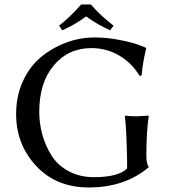

<svg xmlns="http://www.w3.org/2000/svg" viewBox="-20 -825 757 855"><path d="M384.8 -805.2Q425.8 -756.3 485.8 -710.9L470.2 -689.9Q408.2 -718.8 363.8 -752Q314 -714.8 256.8 -689.9L243.2 -710.9Q286.1 -743.2 341.8 -805.2ZM545.9 -117.2Q543 -255.4 536.1 -307.1L538.1 -310.1Q555.2 -307.1 588.9 -307.1Q588.9 -307.1 641.1 -310.1L642.1 -307.1Q632.3 -241.2 631.8 -137.2V-130.9Q631.8 -94.7 642.1 -83V-80.1Q535.2 9.8 376 9.8Q230 9.8 140.9 -86.2Q51.8 -182.1 51.8 -316.9Q51.8 -397 81.8 -462.9Q111.8 -528.8 161.9 -570.3Q211.9 -611.8 273.9 -635Q335.9 -658.2 400.9 -658.2Q455.1 -658.2 512 -647.2Q568.8 -636.2 599.1 -624.5L628.9 -612.8L630.9 -609.9Q614.7 -542 610.8 -488.8L601.1 -487.8Q566.9 -544.9 510.5 -577.9Q454.1 -610.8 387.2 -610.8Q284.2 -610.8 219.5 -533.9Q154.8 -457 154.8 -327.1Q154.8 -275.4 168.5 -225.6Q182.1 -175.8 209.5 -132.3Q236.8 -88.9 285.9 -62.5Q335 -36.1 398.9 -36.1Q505.9 -36.1 545.9 -74.2Z"/></svg>

Font: Biolilbert
Style: Regular
Weight: 400
Designer: Philipp H. Poll
Foundry: Philipp H. Poll
Version: Version 1.1.0